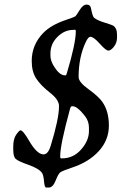

<svg xmlns="http://www.w3.org/2000/svg" viewBox="-20 -738 554 842"><path d="M263.7 -407.7H267.6Q270.5 -407.7 272.9 -416Q312.5 -547.9 312.5 -601.6Q312.5 -607.4 308.6 -607.4H303.7L300.8 -606.9Q262.7 -606.9 231.9 -576.2Q201.2 -545.4 201.2 -503.9V-493.2Q201.2 -471.7 216.8 -446.8Q241.2 -407.7 263.7 -407.7ZM244.1 -54.2V-49.3Q244.1 -43.5 249.5 -43.5H252Q301.3 -43.5 335.7 -82.3Q370.1 -121.1 370.1 -163.1V-177.7Q370.1 -206.5 353 -228.5Q319.3 -272 298.8 -272H294.9Q290 -272 286.6 -258.8Q244.1 -103 244.1 -54.2ZM493.2 -585.9V-572.8Q493.2 -550.8 479.7 -533.4Q466.3 -516.1 455.3 -516.1Q444.3 -516.1 417.5 -546.4Q390.6 -576.7 376 -576.7Q367.2 -576.7 356.4 -554.2Q324.7 -487.3 324.7 -400.4Q324.7 -377.9 368.2 -346.7Q411.6 -315.4 428.2 -292Q457.5 -251 457.5 -187.5Q457.5 -124 413.6 -75.7Q369.6 -27.3 296.9 -3.4Q253.4 11.2 244.6 17.6Q235.8 23.9 223.9 54.2Q211.9 84.5 193.8 84.5H182.6Q175.3 84.5 173.1 57.6Q170.9 30.8 164.6 21Q151.9 1.5 105.5 -14.9Q59.1 -31.2 48.6 -41.3Q38.1 -51.3 38.1 -82V-95.2Q38.1 -129.4 51.3 -147.9Q64.5 -166.5 69.8 -166.5Q81.1 -166.5 107.4 -121.1Q142.1 -61 170.9 -61Q190.9 -61 202.1 -98.1Q238.8 -216.8 238.8 -272.9Q238.8 -300.8 199 -331.8Q159.2 -362.8 139.2 -393.1Q119.1 -423.3 119.1 -470.7Q119.1 -540.5 168.5 -592.3Q203.6 -628.9 270 -650.9Q304.7 -662.6 309.6 -666Q314.5 -669.4 329.1 -693.6Q343.8 -717.8 359.9 -717.8Q376 -717.8 378.9 -702.1Q385.7 -666 392.6 -660.2Q406.2 -648.9 438.5 -638.9Q470.7 -628.9 475.6 -626Q493.2 -615.2 493.2 -585.9Z"/></svg>

Font: Averia Serif Libre
Style: Italic
Weight: 400
Italic angle: -7.90001°
Version: Version 1.002